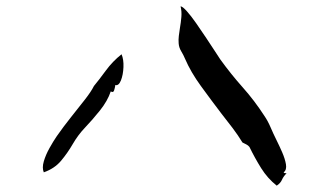

<svg xmlns="http://www.w3.org/2000/svg" viewBox="-20 -657 1040 605"><path d="M883 -111Q873 -101 868.5 -90.5Q864 -80 852 -72Q823 -95 803 -127Q783 -159 766 -194Q762 -199 756 -202Q750 -205 744 -208Q730 -231 713 -253.5Q696 -276 677 -300Q645 -342 613 -386Q581 -430 563 -472Q558 -484 551 -495.5Q544 -507 543 -520Q542 -532 543.5 -544Q545 -556 547 -569Q550 -586 551.5 -603.5Q553 -621 549 -637Q555 -637 568.5 -622Q582 -607 598 -584Q614 -561 630 -537Q646 -513 658 -494.5Q670 -476 674 -470Q708 -423 745 -381.5Q782 -340 813 -292Q824 -276 832.5 -256Q841 -236 852 -214Q860 -198 869 -177.5Q878 -157 881 -139.5Q884 -122 874 -114Q874 -112 877.5 -111.5Q881 -111 883 -111ZM363 -486Q370 -470 369 -445.5Q368 -421 361 -403.5Q354 -386 343 -389Q343 -388 343 -386Q342 -380 339.5 -372Q337 -364 329 -369Q319 -339 295 -309Q271 -279 248 -255Q226 -232 209.5 -203.5Q193 -175 172.5 -150.5Q152 -126 118 -114Q112 -128 118 -148.5Q124 -169 136 -190.5Q148 -212 159 -228Q180 -258 203.5 -287.5Q227 -317 247 -342.5Q267 -368 276 -386Q291 -404 313 -434Q335 -464 363 -486Z"/></svg>

Font: Yuji Boku
Style: Regular
Weight: 400
Designer: Kataoka Yuji
Foundry: Kinuta Font Factory
Version: Version 3.002